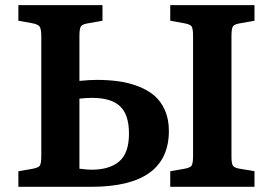

<svg xmlns="http://www.w3.org/2000/svg" viewBox="-20 -720 1047 740"><path d="M50.8 0V-60.1L102.1 -68.8Q127.9 -73.2 133.5 -81.5Q139.2 -89.8 139.2 -121.1V-579.1Q139.2 -609.4 132.1 -618.2Q125 -627 102.1 -630.9L50.8 -640.1V-700.2H375V-640.1L317.9 -629.9Q296.9 -626.5 291.5 -617.7Q286.1 -608.9 286.1 -580.1V-408.2Q326.2 -412.1 352.1 -412.1Q397.9 -412.1 436.8 -406.7Q475.6 -401.4 512.2 -387.5Q548.8 -373.5 574.5 -351.8Q600.1 -330.1 615.5 -295.4Q630.9 -260.7 630.9 -215.8Q630.9 0 331.1 0ZM636.2 0V-60.1L687 -68.8Q712.9 -73.2 718.5 -81.5Q724.1 -89.8 724.1 -121.1V-579.1Q724.1 -610.4 718.5 -618.4Q712.9 -626.5 687 -630.9L636.2 -640.1V-700.2H960.9V-640.1L903.8 -629.9Q882.8 -626.5 877.4 -617.7Q872.1 -608.9 872.1 -580.1V-117.2Q872.1 -90.8 877.4 -82Q882.8 -73.2 903.8 -69.8L960.9 -60.1V0ZM286.1 -69.8Q316.4 -65.9 333 -65.9Q401.9 -65.9 439.5 -97.9Q477.1 -129.9 477.1 -205.1Q477.1 -278.3 442.6 -310.5Q408.2 -342.8 335 -342.8Q311.5 -342.8 286.1 -339.8Z"/></svg>

Font: Literata Book
Style: Bold
Weight: 700
Designer: Latin by Veronika Burian and Jose Scaglione. Greek by Irene Vlachou. Cyrillic by Vera Evstafieva
Foundry: TypeTogether
Version: Version 2.003;PS 002.003;hotconv 1.0.88;makeotf.lib2.5.64775